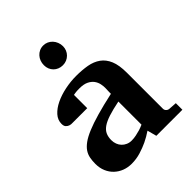

<svg xmlns="http://www.w3.org/2000/svg" viewBox="-208 -842 969 969"><g transform="rotate(-45 276.5 -357.0)"><path d="M350.1 0 336.9 -49.8Q311 -32.2 282.7 -18.6Q257.8 -6.8 227.1 2.7Q196.3 12.2 163.1 12.2Q135.7 12.2 112.1 3.2Q88.4 -5.9 70.6 -22.7Q52.7 -39.6 42.5 -63.5Q32.2 -87.4 32.2 -117.2Q32.2 -139.6 35.9 -158.7Q39.6 -177.7 50.5 -194.1Q61.5 -210.4 82 -225.3Q102.5 -240.2 136.5 -254.4Q170.4 -268.6 219.7 -282.7Q269 -296.9 337.9 -312V-324.2Q337.9 -331.5 338.4 -337.4Q338.4 -344.2 338.9 -351.1Q339.4 -365.2 335.9 -381.6Q332.5 -397.9 322.3 -411.9Q312 -425.8 293.5 -434.8Q274.9 -443.8 245.1 -443.8Q234.9 -443.8 226.8 -443.4Q218.8 -442.9 213.4 -441.9Q207 -440.9 202.1 -439.9V-345.2H99.1Q86.4 -344.2 76.7 -347.7Q68.4 -350.6 61.3 -357.9Q54.2 -365.2 54.2 -380.9Q54.2 -408.7 74 -430.7Q93.8 -452.6 125.7 -468Q157.7 -483.4 197.5 -491.7Q237.3 -500 276.9 -500Q319.8 -500 355.5 -493.7Q391.1 -487.3 416.7 -469Q442.4 -450.7 456.3 -417.5Q470.2 -384.3 470.2 -330.1V-73.2Q470.2 -64 476.6 -57.4Q482.9 -50.8 492.2 -49.8L536.1 -46.9V0ZM336.9 -257.8Q288.6 -248 257.1 -237.8Q225.6 -227.5 207 -214.4Q188.5 -201.2 181.2 -184.3Q173.8 -167.5 173.8 -145Q173.8 -129.4 179 -116Q184.1 -102.5 193.6 -92.5Q203.1 -82.5 216.3 -76.7Q229.5 -70.8 245.1 -70.8Q261.2 -70.8 277.6 -74.2Q293.9 -77.6 307.1 -81.5Q322.8 -86.4 336.9 -92.8ZM336.9 -652.8Q336.9 -639.2 331.8 -626.7Q326.7 -614.3 317.4 -605Q308.1 -595.7 295.7 -590.3Q283.2 -585 268.6 -585Q253.9 -585 241.5 -590.1Q229 -595.2 220 -604.2Q210.9 -613.3 205.8 -625.7Q200.7 -638.2 200.7 -652.8Q200.7 -668 205.6 -681.2Q210.4 -694.3 219.5 -704.3Q228.5 -714.4 241 -720.2Q253.4 -726.1 268.6 -726.1Q282.7 -726.1 295.2 -720.5Q307.6 -714.8 316.9 -704.8Q326.2 -694.8 331.5 -681.4Q336.9 -668 336.9 -652.8Z"/></g></svg>

Font: Charis SIL APac
Style: Bold
Weight: 700
Foundry: SIL International
Version: Version 5.000